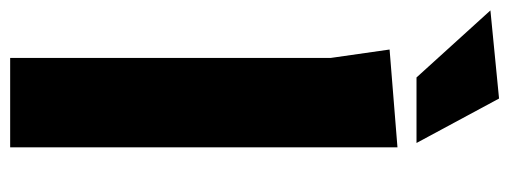

<svg xmlns="http://www.w3.org/2000/svg" viewBox="-370 -670 1002 378"><g transform="rotate(90 131.0 -481.0)"><path d="M56 0V-631.5L39.5 -747L232 -762.5V0ZM223.5 -800H94.5L-37.5 -945.5L136 -962.5Z"/></g></svg>

Font: B612
Style: Bold
Weight: 700
Designer: Nicolas Chauveau, Thomas Paillot, Jonathan Favre-Lamarine, Jean-Luc Vinot
Foundry: AIRBUS
Version: Version 1.008